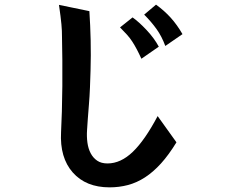

<svg xmlns="http://www.w3.org/2000/svg" viewBox="-20 -716 1040 827"><path d="M740 -103Q707 -49 673.5 -12Q640 25 604.5 48Q569 71 531 81Q493 91 452 91Q350 91 293.5 27Q237 -37 243 -147Q245 -183 246.5 -235.5Q248 -288 248.5 -345Q249 -402 248.5 -458Q248 -514 247 -558Q247 -571 246.5 -583.5Q246 -596 244.5 -612Q243 -628 240.5 -647.5Q238 -667 234 -695L365 -668Q369 -607 370.5 -542.5Q372 -478 370 -412Q369 -377 367.5 -339Q366 -301 363 -265.5Q360 -230 358 -201Q356 -172 355 -156Q353 -128 356.5 -102Q360 -76 370.5 -56Q381 -36 398.5 -24Q416 -12 443 -12Q500 -12 552 -62Q604 -112 659 -216ZM589 -463Q579 -485 569.5 -503Q560 -521 550 -536.5Q540 -552 527 -566.5Q514 -581 497 -598L551 -641Q578 -622 611 -587Q644 -552 664 -515ZM692 -518Q677 -559 654.5 -590.5Q632 -622 601 -653L652 -696Q688 -670 715.5 -639.5Q743 -609 766 -569Z"/></svg>

Font: NanumGothicCoding
Style: Bold
Weight: 700
Monospace: yes
Designer: Kwon Bruce; Nicolas Noh; Sung-woo Choi; Go-un Cha; Soo-hyun Park;
Foundry: NHN Corporation
Version: Version 2.000;PS 1;hotconv 1.0.49;makeotf.lib2.0.14853